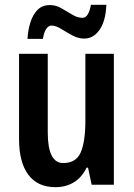

<svg xmlns="http://www.w3.org/2000/svg" viewBox="-20 -766 554 796"><path d="M452 -543V0H360L345 -71H339Q319 -30 286 -10Q253 10 210 10Q136 10 97.5 -41.5Q59 -93 59 -189V-543H178V-217Q178 -90 242 -90Q296 -90 315 -135Q334 -180 334 -267V-543ZM421 -746Q418 -678 392.5 -642Q367 -606 329 -606Q304 -606 279.5 -619.5Q255 -633 233 -646.5Q211 -660 194 -660Q181 -660 171.5 -646Q162 -632 158 -605H94Q96 -641 106 -673Q116 -705 135.5 -725Q155 -745 187 -745Q212 -745 235 -731.5Q258 -718 280 -705Q302 -692 322 -692Q347 -692 357 -746Z"/></svg>

Font: Avrile Sans Condensed SemiBold
Style: Regular
Weight: 600
Width: 3
Designer: Monotype Design Team
Foundry: Monotype Imaging Inc.
Version: Version 2.001;September 10, 2019;FontCreator 11.5.0.2425 64-